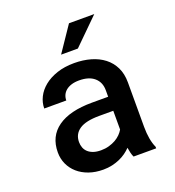

<svg xmlns="http://www.w3.org/2000/svg" viewBox="-135 -839 869 955"><g transform="rotate(-20 300.0 -361.5)"><path d="M412.6 0Q407.7 -9.8 404.5 -22.9Q401.4 -36.1 398.9 -51.3Q386.7 -38.6 371.3 -27.6Q356 -16.6 337.2 -8.3Q318.4 0 296.6 4.9Q274.9 9.8 250 9.8Q208 9.8 174.1 -2.2Q140.1 -14.2 116 -35.4Q91.8 -56.6 78.6 -85.4Q65.4 -114.3 65.4 -147.9Q65.4 -232.9 128.7 -277.8Q191.9 -322.8 310.1 -322.8H395.5V-357.4Q395.5 -399.4 367.2 -424.1Q338.9 -448.7 287.1 -448.7Q263.7 -448.7 246.1 -443.1Q228.5 -437.5 216.8 -427.7Q205.1 -418 199.2 -404.8Q193.4 -391.6 193.4 -376.5H76.7Q76.7 -407.2 91.1 -436.3Q105.5 -465.3 133.3 -488Q161.1 -510.7 201.4 -524.4Q241.7 -538.1 293.5 -538.1Q340.3 -538.1 380.4 -526.6Q420.4 -515.1 449.7 -492.4Q479 -469.7 495.6 -435.8Q512.2 -401.9 512.2 -356.4V-121.1Q512.2 -86.4 517.3 -57.9Q522.5 -29.3 532.2 -8.3V0ZM272 -84.5Q294.4 -84.5 314.2 -90.1Q334 -95.7 349.9 -104.7Q365.7 -113.8 377.2 -125.5Q388.7 -137.2 395.5 -149.4V-248.5H321.3Q250 -248.5 216.1 -225.6Q182.1 -202.6 182.1 -160.2Q182.1 -144 187.5 -130.1Q192.9 -116.2 203.9 -106.2Q214.8 -96.2 231.7 -90.3Q248.5 -84.5 272 -84.5ZM337.4 -732.9H471.2L335.9 -599.6H247.1Z"/></g></svg>

Font: Roboto Mono
Style: Regular
Weight: 500
Designer: Google
Version: Version 2.000986; 2015; ttfautohint (v1.3)